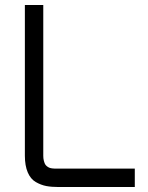

<svg xmlns="http://www.w3.org/2000/svg" viewBox="-20 -752 597 772"><path d="M80 -126V-732H154V-126Q154 -115 156 -107Q158 -99 160.5 -93.5Q163 -88 168 -84Q173 -80 177.5 -78Q182 -76 189 -75Q196 -74 200.5 -74Q205 -74 213 -74Q213 -74 214 -74Q215 -74 216 -74H522V0H216Q187 0 166 -4Q145 -8 124 -20Q103 -32 91.5 -59Q80 -86 80 -126Z"/></svg>

Font: Mina
Style: Regular
Weight: 400
Version: Version 1.000